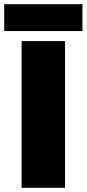

<svg xmlns="http://www.w3.org/2000/svg" viewBox="-63 -895 413 915"><path d="M-43 -875H330V-747H-43ZM40 -699H247V0H40Z"/></svg>

Font: Prompt ExtraBold
Style: Regular
Weight: 800
Designer: Katatrad Team
Foundry: CadsonDemak
Version: Version 1.001